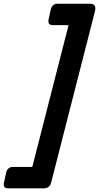

<svg xmlns="http://www.w3.org/2000/svg" viewBox="-104 -862 537 1042"><path d="M268.1 -725.6H182.1Q153.3 -726.1 159.7 -756.8L172.4 -814.5Q173.8 -820.3 177.7 -826.2Q189 -841.8 205.6 -841.8H382.3Q388.7 -841.8 394.5 -840.8Q420.9 -835.4 410.6 -797.9Q410.6 -797.9 173.3 129.9Q165.5 159.7 133.3 160.2H-60.1Q-88.9 159.7 -82.5 128.9L-69.8 71.3Q-68.4 65.4 -64.5 59.6Q-53.2 43.9 -36.6 43.9H71.3Z"/></svg>

Font: Allan
Style: Bold
Weight: 500
Italic angle: -14.3°
Version: Version 1.002